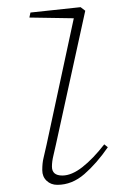

<svg xmlns="http://www.w3.org/2000/svg" viewBox="-20 -503 326 536"><path d="M98 -28Q98 -48 101.5 -62Q105 -76 110 -99L186 -452L62 -454L65 -468L205 -483L218 -473L136 -99Q133 -85 129 -68.5Q125 -52 125 -38Q125 -13 154 -13Q180 -13 210 -36.5Q240 -60 271 -100L281 -92Q250 -47 215.5 -17Q181 13 140 13Q122 13 110 1.5Q98 -10 98 -28Z"/></svg>

Font: Source Serif Pro ExtraLight
Style: Italic
Weight: 200
Italic angle: -12°
Designer: Frank Grießhammer
Foundry: Adobe Systems Incorporated
Version: Version 3.001;hotconv 1.0.111;makeotfexe 2.5.65597